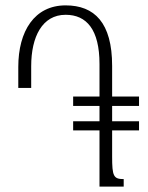

<svg xmlns="http://www.w3.org/2000/svg" viewBox="-20 -694 550 714"><path d="M252 -209H350V0H440V-28C402 -28 397 -39 397 -112V-209H497V-243H397V-300H497V-335H397V-449C397 -610 331 -674 224 -674C108 -674 48 -578 48 -445V-367H96V-448C96 -557 137 -639 224 -639C302 -639 350 -584 350 -456V-335H252V-300H350V-243H252Z"/></svg>

Font: Noto Serif Armenian ExtraCondensed Light
Style: Regular
Weight: 300
Width: 2
Designer: Monotype Design Team
Foundry: Monotype Imaging Inc.
Version: Version 2.008